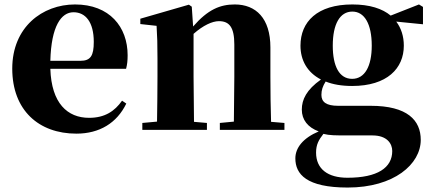

<svg xmlns="http://www.w3.org/2000/svg" viewBox="-20 -583 1935 862"><path d="M323 17C427 17 505 -31 547 -118L528 -131C495 -84 451 -54 380 -54C283 -54 211 -119 206 -274H546C551 -293 553 -310 553 -335C553 -462 472 -563 317 -563C170 -563 35 -461 35 -275C35 -88 154 17 323 17ZM206 -310C210 -466 255 -528 310 -528C364 -528 401 -484 401 -395C401 -333 387 -310 341 -310Z M1029 0H1257V-31L1197 -36C1195 -94 1194 -179 1194 -238V-370C1194 -501 1129 -563 1034 -563C968 -563 913 -540 847 -464L841 -553L828 -562L610 -499V-475L683 -467C686 -419 687 -386 687 -321V-238C687 -182 686 -96 685 -37L619 -31V0H909V-31L851 -36L849 -238V-431C892 -469 933 -488 963 -488C1010 -488 1032 -460 1032 -383V-238L1030 -37L967 -31V0Z M1561 -229C1503 -229 1474 -286 1474 -378C1474 -475 1506 -531 1562 -531C1616 -531 1649 -476 1649 -378C1649 -286 1618 -229 1561 -229ZM1561 -197C1718 -197 1793 -276 1793 -378C1793 -420 1781 -457 1759 -486L1879 -474V-552L1861 -563L1734 -513C1697 -544 1640 -563 1562 -563C1404 -563 1329 -485 1329 -378C1329 -313 1359 -258 1421 -226C1356 -180 1335 -136 1335 -91C1335 -45 1362 -11 1411 7C1340 37 1306 81 1306 128C1306 199 1356 259 1541 259C1749 259 1869 154 1869 45C1869 -43 1809 -108 1644 -108H1498C1445 -108 1423 -125 1423 -157C1423 -179 1429 -196 1442 -217C1474 -204 1514 -197 1561 -197ZM1432 18C1459 25 1487 25 1541 25H1652C1719 25 1741 63 1741 95C1741 170 1675 215 1540 215C1452 215 1399 176 1399 102C1399 66 1411 45 1432 18Z"/></svg>

Font: Noto Serif CJK HK Black
Style: Regular
Weight: 900
Designer: Ryoko NISHIZUKA 西塚涼子 (kana & ideographs); Frank Grießhammer (Latin, Greek & Cyrillic); Wenlong ZHANG 张文龙 (bopomofo); San
Foundry: Adobe
Version: Version 2.001;hotconv 1.1.0;makeotfexe 2.6.0